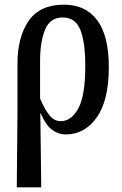

<svg xmlns="http://www.w3.org/2000/svg" viewBox="-20 -567 524 824"><path d="M52 237 55 -83V-293Q55 -408 103 -477.5Q151 -547 255 -547Q347 -547 397 -480.5Q447 -414 447 -279Q447 -137 395.5 -63.5Q344 10 261 10Q231 10 204 -9.5Q177 -29 155 -80H153L157 237ZM241 -47Q286 -47 316 -101.5Q346 -156 346 -284Q346 -387 324.5 -439.5Q303 -492 249 -492Q195 -492 173.5 -440Q152 -388 152 -304V-144Q171 -99 191.5 -73Q212 -47 241 -47Z"/></svg>

Font: Noto Serif ExtraCondensed Medium
Style: Regular
Weight: 500
Width: 2
Designer: Monotype Design Team
Foundry: Monotype Imaging Inc.
Version: Version 2.015